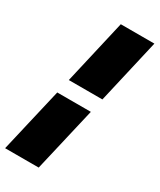

<svg xmlns="http://www.w3.org/2000/svg" viewBox="-230 -771 840 1010"><g transform="rotate(30 189.5 -266.5)"><path d="M392 -701 302 -310H98L188 -701ZM282 -223 191 168H-13L78 -223Z"/></g></svg>

Font: Elaine Sans Black
Style: Italic
Weight: 900
Italic angle: -13°
Designer: Wei Huang
Foundry: Wei Huang
Version: Version 2.001;December 24, 2019;FontCreator 12.0.0.2547 64-b